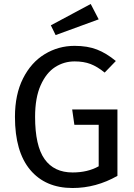

<svg xmlns="http://www.w3.org/2000/svg" viewBox="-20 -931 671 963"><path d="M561 -625 505 -567Q468 -597 434 -610Q400 -623 354 -623Q301 -623 256.5 -594.5Q212 -566 184 -503.5Q156 -441 156 -345Q156 -200 203.5 -133Q251 -66 344 -66Q420 -66 475 -97V-305H353L342 -382H569V-49Q462 12 344 12Q208 12 131.5 -79Q55 -170 55 -345Q55 -457 95.5 -537.5Q136 -618 204.5 -659.5Q273 -701 354 -701Q419 -701 466.5 -682.5Q514 -664 561 -625ZM475 -834 259 -755 235 -804 435 -911Z"/></svg>

Font: FiraGOUPP
Style: Medium
Weight: 400
Designer: bBox Type
Foundry: bBox Type GmbH
Version: Version 1.001